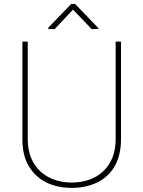

<svg xmlns="http://www.w3.org/2000/svg" viewBox="-20 -916 707 946"><path d="M549.8 -229C549.8 -91.8 456.5 -16.6 333.5 -16.6C210.9 -16.6 116.7 -91.8 116.7 -229V-710.9H90.3V-229C90.3 -175.8 101.1 -131.8 122.6 -96.2C165 -25.4 241.2 9.8 333.5 9.8C379.9 9.8 421.4 1 458 -16.6C531.2 -51.8 576.2 -123 576.2 -229V-710.9H549.8ZM330.6 -896.5 218.3 -779.8V-772.9H249.5L339.8 -868.7L431.2 -772.9H464.4V-777.8L350.1 -896.5Z"/></svg>

Font: Vazirmatn Thin
Style: Regular
Weight: 100
Designer: Saber Rastikerdar
Foundry: Saber Rastikerdar
Version: Version 33.003